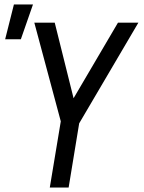

<svg xmlns="http://www.w3.org/2000/svg" viewBox="-20 -836 640 856"><path d="M202 0 251 -295 133 -735H224L308 -398L506 -735H597L333 -286L286 0ZM3 -661 42 -816H127L73 -661Z"/></svg>

Font: Iosevka Aile
Style: Italic
Weight: 400
Italic angle: -9°
Designer: Belleve Invis
Foundry: Belleve Invis
Version: Version 28.0.1; ttfautohint (v1.8.4)